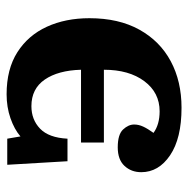

<svg xmlns="http://www.w3.org/2000/svg" viewBox="-14 -556 583 596"><g transform="rotate(-90 278.0 -257.5)"><path d="M242 14Q147 14 94.5 -21.5Q42 -57 42 -111Q42 -142 61.5 -163Q81 -184 119 -184Q159 -184 174.5 -167.5Q190 -151 190 -133Q190 -119 183.5 -105Q177 -91 164 -73Q190 -54 231 -54Q289 -54 324.5 -101.5Q360 -149 360 -227H134V-298H360Q358 -369 329.5 -410.5Q301 -452 247 -452Q205 -452 177 -425Q149 -398 146 -340H76L65 -527H146L153 -486Q175 -505 209.5 -517Q244 -529 284 -529Q362 -529 414.5 -495.5Q467 -462 493.5 -404Q520 -346 520 -272Q520 -181 484.5 -117Q449 -53 386.5 -19.5Q324 14 242 14Z"/></g></svg>

Font: Literata
Style: Bold
Weight: 700
Designer: Latin by Veronika Burian and Jose Scaglione. Greek by Irene Vlachou. Cyrillic by Vera Evstafieva.
Foundry: TypeTogether
Version: Version 3.103; ttfautohint (v1.8.4.7-5d5b);gftools[0.9.29]